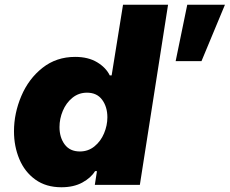

<svg xmlns="http://www.w3.org/2000/svg" viewBox="-20 -780 969 810"><path d="M39 -226Q39 -302 70 -375Q101 -448 159.5 -494Q218 -540 297 -540Q352 -540 389.5 -517.5Q427 -495 443 -462H451L499 -760H689L570 0H380L389 -58H381Q364 -30 327.5 -10Q291 10 239 10Q174 10 129 -22.5Q84 -55 61.5 -109Q39 -163 39 -226ZM830 -522H721L770 -760H929ZM433 -285Q433 -329 411 -359Q389 -389 347 -389Q312 -389 285.5 -367.5Q259 -346 245 -312.5Q231 -279 231 -244Q231 -200 253 -170.5Q275 -141 317 -141Q352 -141 378.5 -162.5Q405 -184 419 -217.5Q433 -251 433 -285Z"/></svg>

Font: Be Vietnam Black
Style: Italic
Weight: 900
Italic angle: -9°
Designer: Lam Bao; Tony Le; Vietanh Nguyen
Foundry: Yellow Type Foundry
Version: Version 5.000